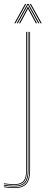

<svg xmlns="http://www.w3.org/2000/svg" viewBox="-75 -763 234 983"><path d="M-2 200Q-13 200 -30 198.6Q-47 197.2 -55 195V191Q-46.5 193.2 -29.9 194.6Q-13.2 196 -2 196Q39.2 196 57.1 176Q75 156 75 110V-600H79V110Q79 158.2 60.1 179.1Q41.2 200 -2 200ZM-2 192Q-13.5 192 -29.8 190.6Q-46 189.2 -55 187.2V183.2Q-46.2 185 -30.4 186.5Q-14.5 188 -2 188Q35 188 51 169.9Q67 151.8 67 110V-600H71V110Q71 153.8 54.1 172.9Q37.2 192 -2 192ZM-2 184Q-14 184 -30.2 182.6Q-46.5 181.2 -55 179.5V175.5Q-46.2 177.2 -30 178.6Q-13.8 180 -2 180Q30.8 180 44.9 163.8Q59 147.5 59 110V-600H63V110Q63 149.5 48 166.8Q33 184 -2 184ZM-1.5 -644 53.5 -743H59.5L4.5 -644ZM10.5 -644 65.5 -743H71.5L126.5 -644H120.5L73.5 -729.2L69.5 -737.5H67.5L63.5 -729.2L16.5 -644ZM22.5 -644 62.5 -717.8 67.5 -728.8H69.5L74.5 -717.8L114.5 -644H108.5L71 -713.2L69.5 -718H67.5L66 -713.2L28.5 -644ZM132.5 -644 77.5 -743H83.5L138.5 -644Z"/></svg>

Font: Big Shoulders Inline Display Thin Thin
Style: Regular
Weight: 250
Version: Version 2.002